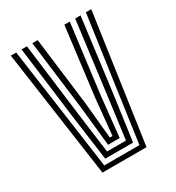

<svg xmlns="http://www.w3.org/2000/svg" viewBox="-149 -692 717 783"><g transform="rotate(-30 209.0 -300.0)"><path d="M104.8 0 19.7 -600H45.1L125.9 -21.7H291.5L373.2 -600H398.6L312.5 0ZM143.1 -43.5 113.6 -259.4 70.3 -600H95.7L137.7 -266.3L164.1 -65.2H253.2L279.9 -266.5L322.7 -600H348.1L304.1 -259.3L274.3 -43.5ZM181.3 -86.9 161.9 -273.3 121 -600H146.2L186 -280.7L202.4 -108.7H215L232 -281.7L271.9 -600H297.3L256 -274.6L236.2 -86.9Z"/></g></svg>

Font: Big Shoulders Inline Display SC Thin
Style: Regular
Weight: 100
Designer: Patric King
Foundry: XO Type Co
Version: Version 2.002